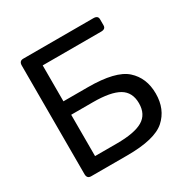

<svg xmlns="http://www.w3.org/2000/svg" viewBox="-158 -845 974 990"><g transform="rotate(-30 329.0 -350.0)"><path d="M107.4 0Q83 0 83 -26.9V-673.3Q83 -700.2 107.4 -700.2H524.9Q551.8 -700.2 551.8 -678.2V-642.1Q551.8 -620.1 524.9 -620.1H176.8V-406.2H322.3Q486.8 -406.2 548.1 -351.3Q609.4 -296.4 609.4 -203.1Q609.4 -109.9 548.1 -54.9Q486.8 0 322.3 0ZM176.8 -80.1H306.6Q411.6 -80.1 460.4 -108.6Q509.3 -137.2 509.3 -203.1Q509.3 -269 460.4 -297.6Q411.6 -326.2 306.6 -326.2H176.8Z"/></g></svg>

Font: Istok Web
Style: Regular
Weight: 400
Designer: Andrey V. Panov
Foundry: Andrey V. Panov
Version: Version 1.0.2g